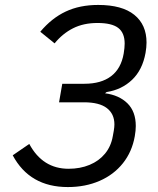

<svg xmlns="http://www.w3.org/2000/svg" viewBox="-20 -745 640 777"><path d="M31.5 -116.5 98.5 -162.5Q152.5 -62 257.5 -62Q304.5 -62 342.5 -77.8Q380.5 -93.5 405 -123.2Q429.5 -153 436.5 -194L440.5 -216Q443 -231 443 -241.5Q443 -284 412.5 -307.5Q382 -331 319.5 -331H219L232 -406H321.5Q389.5 -406 429.8 -436.8Q470 -467.5 480.5 -528Q484.5 -552 484.5 -568.5Q484.5 -612 458.5 -632Q432.5 -652 374.5 -652Q318 -652 275.5 -630.5Q233 -609 201 -569.5L143 -616.5Q189 -671.5 245.8 -698.2Q302.5 -725 377.5 -725Q474 -725 523.5 -685Q573 -645 573 -573Q573 -554 569 -531Q556.5 -462 514.5 -422Q472.5 -382 411.5 -372.5L405 -367.5Q462 -360 495.8 -326.8Q529.5 -293.5 529.5 -235Q529.5 -217 525.5 -194Q514.5 -131 477.5 -84.5Q440.5 -38 383 -13Q325.5 12 254.5 12Q100 12 31.5 -116.5Z"/></svg>

Font: JuliaMono
Style: Italic
Weight: 400
Italic angle: -9°
Monospace: yes
Designer: cormullion
Foundry: corm
Version: Version 0.057; ttfautohint (v1.8.4)